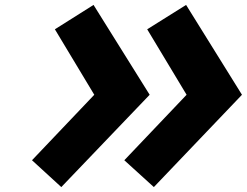

<svg xmlns="http://www.w3.org/2000/svg" viewBox="-20 -813 1003 780"><path d="M360 -793 203 -694 363 -428 110 -162 229 -53 588 -428ZM485 -162 605 -53 963 -428 736 -793 578 -694 738 -428Z"/></svg>

Font: Hussar Dziwak
Style: Kur
Weight: 400
Version: Version 1.022